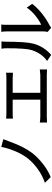

<svg xmlns="http://www.w3.org/2000/svg" viewBox="1085 -1882 830 3040"><g transform="rotate(-90 1500.0 -362.0)"><path d="M694.3 -756.8 816.4 -724.6Q803.7 -697.3 779.3 -627Q695.3 -392.6 592.8 -261.7Q523.4 -173.8 423.3 -95.7Q323.2 -17.6 215.8 26.4L126 -66.4Q238.3 -104.5 336.9 -174.3Q435.5 -244.1 505.9 -329.1Q573.2 -413.1 622.6 -528.3Q671.9 -643.6 694.3 -756.8Z M1550.8 -138.7H1833Q1849.6 -138.7 1919.9 -146.5V-32.2Q1883.8 -36.1 1833 -36.1H1172.9Q1123 -36.1 1080.1 -32.2V-146.5Q1128.9 -138.7 1172.9 -138.7H1442.4V-576.2H1231.4Q1176.8 -576.2 1142.6 -572.3V-680.7Q1186.5 -675.8 1231.4 -675.8H1778.3Q1822.3 -675.8 1868.2 -680.7V-572.3Q1830.1 -576.2 1778.3 -576.2H1550.8Z M2150.4 33.2 2054.7 -31.2Q2176.8 -117.2 2226.6 -274.4Q2255.9 -363.3 2255.9 -672.9Q2255.9 -722.7 2248 -753.9H2364.3Q2359.4 -714.8 2359.4 -673.8Q2359.4 -361.3 2328.1 -247.1Q2282.2 -79.1 2150.4 33.2ZM2581.1 33.2 2514.6 -22.5Q2522.5 -55.7 2522.5 -85V-676.8Q2522.5 -695.3 2521 -713.9Q2519.5 -732.4 2517.6 -743.7Q2515.6 -754.9 2515.6 -756.8H2631.8Q2627 -727.5 2627 -676.8V-124Q2697.3 -156.2 2772.9 -217.3Q2848.6 -278.3 2899.4 -353.5L2959 -267.6Q2898.4 -186.5 2804.7 -112.3Q2710.9 -38.1 2619.1 7.8Q2610.4 11.7 2581.1 33.2Z"/></g></svg>

Font: GenEi Gothic M SemiBold
Style: Regular
Weight: 500
Designer: o_tamon (Modified); [Source Han Sans]
Ryoko NISHIZUKA  (kana & ideographs); Paul D. Hunt (Latin, Greek & Cyrillic); Wenl
Version: Version 1.1a;Original Version 1.004